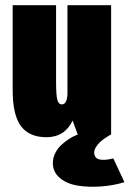

<svg xmlns="http://www.w3.org/2000/svg" viewBox="-20 -521 502 743"><path d="M159.5 10Q93.5 10 61.2 -32.8Q29 -75.5 29 -173V-501H197V-204Q197 -153 201.8 -135Q206.5 -117 219.5 -117Q238.5 -117 241 -155V-501H410V0H408.5Q406 1.5 401.8 3.8Q397.5 6 386.2 13.8Q375 21.5 366.8 29.2Q358.5 37 351.5 48Q344.5 59 344.5 69Q344.5 110.5 418.5 92L461.5 184Q419 197 371.5 200.5Q324 204 282 197.5Q240 191 212.2 168.2Q184.5 145.5 184.5 110Q184.5 89 194.5 70Q204.5 51 218.5 38.8Q232.5 26.5 246.5 17.2Q260.5 8 270.5 4L280.5 0H281L261 -54.5Q230.5 10 159.5 10Z"/></svg>

Font: League Mono Condensed ExtraBold
Style: Regular
Weight: 800
Width: 1
Designer: Tyler Finck
Foundry: The League of Moveable Type / Tyler Finck
Version: Version 2.210